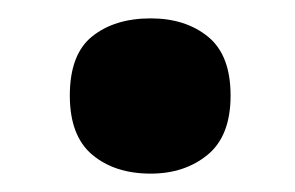

<svg xmlns="http://www.w3.org/2000/svg" viewBox="-20 -703 321 209"><path d="M56 -599Q56 -644 80.5 -663.5Q105 -683 144 -683Q182 -683 206.5 -663Q231 -643 231 -599Q231 -555 206 -534.5Q181 -514 144 -514Q105 -514 80.5 -534.5Q56 -555 56 -599Z"/></svg>

Font: Noto Sans Khmer UI
Style: Bold
Weight: 700
Designer: Danh Hong and the Monotype Design Team
Foundry: Monotype Imaging Inc.
Version: Version 2.002; ttfautohint (v1.8.4.7-5d5b)